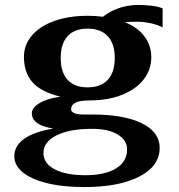

<svg xmlns="http://www.w3.org/2000/svg" viewBox="-20 -564 727 778"><path d="M536 -476Q503 -476 486 -474Q537 -454 565 -417Q593 -380 593 -332Q593 -282 562.5 -242.5Q532 -203 475 -180Q418 -157 340 -157Q268 -157 268 -121Q268 -112 280.5 -106Q293 -100 313 -100H355Q482 -100 554.5 -64.5Q627 -29 627 35Q627 109 544.5 151.5Q462 194 322 194Q234 194 170 178Q106 162 72 134Q38 106 38 69Q38 27 78 -1.5Q118 -30 196 -43Q109 -57 109 -105Q109 -128 141.5 -147Q174 -166 225 -172Q143 -193 110 -232.5Q77 -272 77 -333Q77 -383 110 -421Q143 -459 201.5 -479.5Q260 -500 335 -500Q370 -500 397 -496Q424 -518 461.5 -531Q499 -544 541 -544Q564 -544 592 -541Q620 -538 639 -530V-453Q618 -464 589.5 -470Q561 -476 536 -476ZM445 -329Q445 -387 416.5 -417.5Q388 -448 335 -448Q282 -448 254 -417.5Q226 -387 226 -329Q226 -271 254 -240.5Q282 -210 335 -210Q388 -210 416.5 -240.5Q445 -271 445 -329ZM156 56Q156 98 201.5 122Q247 146 326 146Q405 146 450 118.5Q495 91 495 42Q495 4 457 -19Q419 -42 354 -42Q262 -42 209 -15.5Q156 11 156 56Z"/></svg>

Font: Fahkwang
Style: Bold
Weight: 700
Designer: Suppakit Chalermlarp | Katatrad Co.,Ltd.
Foundry: Cadson Demak Co.,Ltd.
Version: Version 1.000; ttfautohint (v1.6)